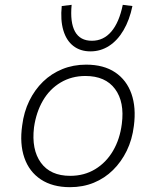

<svg xmlns="http://www.w3.org/2000/svg" viewBox="-20 -768 646 796"><path d="M270 8Q198 8 149.5 -24Q101 -56 81 -114Q61 -172 72 -248Q79 -304 101.5 -350Q124 -396 158.5 -429.5Q193 -463 238.5 -481.5Q284 -500 337 -500Q410 -500 457.5 -468Q505 -436 525 -379Q545 -322 535 -246Q528 -189 505.5 -143Q483 -97 448.5 -63Q414 -29 369 -10.5Q324 8 270 8ZM271 -39Q329 -39 374.5 -66.5Q420 -94 448.5 -142.5Q477 -191 485 -254Q497 -345 457 -399Q417 -453 334 -453Q277 -453 231.5 -426Q186 -399 158 -351Q130 -303 121 -240Q110 -148 149.5 -93.5Q189 -39 271 -39ZM355 -555Q313 -555 284 -577.5Q255 -600 242.5 -642.5Q230 -685 236 -743L277 -748Q270 -675 291 -637Q312 -599 361 -599Q409 -599 441.5 -637Q474 -675 489 -748L529 -743Q517 -685 492 -642.5Q467 -600 432 -577.5Q397 -555 355 -555Z"/></svg>

Font: Nunito Sans 7pt ExtraLight
Style: Italic
Weight: 250
Italic angle: -9°
Designer: Vernon Adams
Foundry: Vernon Adams
Version: Version 3.101;gftools[0.9.27]